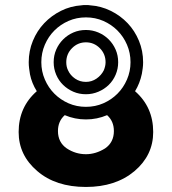

<svg xmlns="http://www.w3.org/2000/svg" viewBox="-20 -735 682 762"><path d="M516 -373Q588 -310 588 -211Q588 -119 514 -56Q439 7 321 7Q201 7 128 -56Q54 -119 54 -211Q54 -310 126 -373Q106 -405 99 -440Q97 -452 95.5 -464Q94 -476 94 -488Q94 -533 110.5 -573Q127 -613 155.5 -643Q184 -673 222 -692Q260 -711 304 -714Q309 -715 312.5 -715Q316 -715 321 -715Q325 -715 329 -715Q333 -715 337 -714Q381 -711 419.5 -692Q458 -673 486.5 -643Q515 -613 531.5 -573Q548 -533 548 -488Q548 -476 546.5 -464.5Q545 -453 543 -442Q535 -404 516 -373ZM321 -666Q284 -666 252 -652Q220 -638 196 -614Q172 -590 158 -557.5Q144 -525 144 -488Q144 -452 158 -419.5Q172 -387 196 -363Q220 -339 252 -325Q284 -311 321 -311Q358 -311 390 -325Q422 -339 446 -363Q470 -387 484 -419.5Q498 -452 498 -488Q498 -525 484 -557.5Q470 -590 446 -614Q422 -638 390 -652Q358 -666 321 -666ZM397 -146Q432 -170 432 -215Q432 -254 405 -278Q365 -261 321 -261Q277 -261 237 -278Q210 -254 210 -215Q210 -170 245 -146Q280 -123 321 -123Q360 -123 397 -146ZM321 -361Q294 -361 271 -371Q248 -381 230.5 -398Q213 -415 203 -438.5Q193 -462 193 -488Q193 -515 203 -538Q213 -561 230.5 -578.5Q248 -596 271 -606Q294 -616 321 -616Q347 -616 370.5 -606Q394 -596 411.5 -578.5Q429 -561 439 -538Q449 -515 449 -488Q449 -462 439 -438.5Q429 -415 411.5 -398Q394 -381 370.5 -371Q347 -361 321 -361ZM321 -567Q289 -567 266 -544Q243 -521 243 -488Q243 -470 250 -456Q259 -436 278 -423Q297 -410 321 -410Q344 -410 363 -423Q382 -436 392 -456Q399 -473 399 -488Q399 -521 376 -544Q353 -567 321 -567Z"/></svg>

Font: Balans
Style: Regular
Weight: 400
Designer: Thomas Breure
Foundry: Thomas Breure
Version: Version 2.001